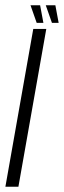

<svg xmlns="http://www.w3.org/2000/svg" viewBox="-58 -710 242 730"><path d="M-37.5 0H12L118 -600H68.5ZM139.5 -623H165L152.5 -690H116ZM81.5 -623H107L94.5 -690H58Z"/></svg>

Font: Anybody UltraCondensed Light
Style: Italic
Weight: 300
Width: 1
Italic angle: -10°
Version: Version 1.113;gftools[0.9.25]